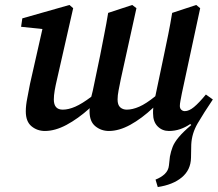

<svg xmlns="http://www.w3.org/2000/svg" viewBox="-20 -514 878 774"><path d="M661 14Q634 14 615.5 -4.5Q597 -23 597 -57Q597 -62 597 -68Q597 -74 598 -80Q551 -36 505.5 -11Q460 14 419 14Q388 14 364.5 -5Q341 -24 341 -65Q341 -68 341 -71.5Q341 -75 342 -78Q294 -35 248 -10.5Q202 14 161 14Q130 14 107 -5Q84 -24 84 -65Q84 -89 90 -118.5Q96 -148 101 -176L151 -397L65 -406L70 -440L260 -494L275 -481L210 -195Q204 -170 200.5 -149.5Q197 -129 197 -113Q197 -72 233 -72Q256 -72 283.5 -84Q311 -96 348 -124Q351 -136 354 -148Q357 -160 359 -172L384 -292Q392 -334 400.5 -376.5Q409 -419 416 -462L513 -494L530 -481L467 -195Q462 -170 458 -149.5Q454 -129 454 -113Q454 -91 464.5 -81.5Q475 -72 491 -72Q514 -72 541.5 -84Q569 -96 606 -126L607 -130L641 -292Q650 -334 658.5 -376.5Q667 -419 674 -462L771 -494L787 -481L713 -137Q710 -121 707.5 -108Q705 -95 705 -87Q705 -77 711 -71.5Q717 -66 725 -66Q742 -66 762 -82.5Q782 -99 810 -133L838 -113Q801 -58 777 -17Q753 24 751 69L750 122Q749 171 713 201Q677 231 616 240L607 210Q630 201 644.5 187Q659 173 661 153L665 117Q669 96 676 78Q683 60 700.5 39Q718 18 751 -10L747 -14Q728 -1 706.5 6.5Q685 14 661 14Z"/></svg>

Font: Source Serif Pro SemiBold
Style: Italic
Weight: 600
Italic angle: -12°
Designer: Frank Grießhammer
Foundry: Adobe Systems Incorporated
Version: Version 3.001;hotconv 1.0.111;makeotfexe 2.5.65597